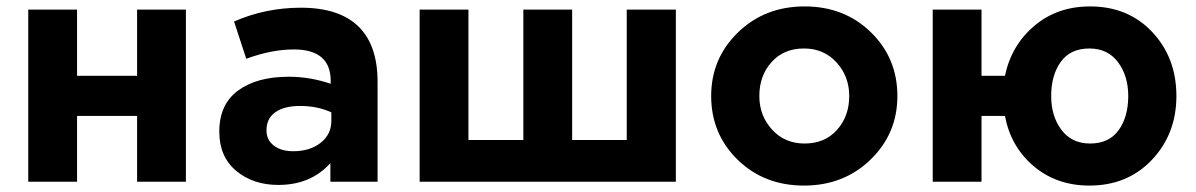

<svg xmlns="http://www.w3.org/2000/svg" viewBox="-20 -566 3726 598"><path d="M559 -536V0H407V-205H220V0H68V-536H220V-330H407V-536Z M847 10Q768 10 715.5 -34Q663 -78 663 -156Q663 -241 721.5 -284Q780 -327 879 -327Q946 -327 1010 -305V-314Q1010 -412 895 -412Q826 -412 747 -383L709 -499Q807 -542 917 -542Q1038 -542 1098 -482Q1156 -424 1156 -311V0H1009V-58Q948 10 847 10ZM893 -95Q946 -95 979 -121.5Q1012 -148 1012 -189V-216Q969 -236 915 -236Q865 -236 837.5 -216.5Q810 -197 810 -160Q810 -130 833 -112.5Q856 -95 893 -95Z M2085 -536V0H1287V-536H1439V-130H1610V-536H1762V-130H1932V-536Z M2195 -267Q2195 -384 2278.5 -465Q2362 -546 2486 -546Q2610 -546 2692.5 -465.5Q2775 -385 2775 -267Q2775 -150 2691.5 -69Q2608 12 2484 12Q2360 12 2277.5 -68.5Q2195 -149 2195 -267ZM2486 -119Q2549 -119 2587 -161.5Q2625 -204 2625 -267Q2625 -328 2585.5 -371.5Q2546 -415 2484 -415Q2421 -415 2383 -372.5Q2345 -330 2345 -267Q2345 -206 2384.5 -162.5Q2424 -119 2486 -119Z M3373 12Q3271 12 3199.5 -48.5Q3128 -109 3110 -205H3037V0H2885V-536H3037V-330H3110Q3130 -425 3201.5 -485.5Q3273 -546 3375 -546Q3494 -546 3569 -466Q3644 -386 3644 -267Q3644 -149 3568 -68.5Q3492 12 3373 12ZM3375 -119Q3434 -119 3464 -160.5Q3494 -202 3494 -267Q3494 -330 3462 -372.5Q3430 -415 3373 -415Q3314 -415 3284 -373.5Q3254 -332 3254 -267Q3254 -204 3286 -161.5Q3318 -119 3375 -119Z"/></svg>

Font: Quicksand
Style: Bold
Weight: 700
Version: Version 3.000